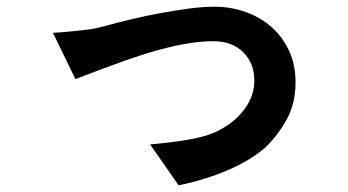

<svg xmlns="http://www.w3.org/2000/svg" viewBox="-20 -549 1040 573"><path d="M862 -303Q862 -242 837 -195Q812 -148 772 -109Q729 -71 660.5 -41.5Q592 -12 513 4L428 -118Q515 -126 562 -136Q609 -146 635 -161Q679 -183 709 -222.5Q739 -262 739 -309Q739 -360 706 -393Q673 -426 617 -426Q584 -426 544.5 -420Q505 -414 455.5 -400.5Q406 -387 344.5 -365Q283 -343 205 -313L138 -451Q171 -453 194.5 -455.5Q218 -458 236.5 -460Q255 -462 269 -465.5Q283 -469 296 -472Q332 -482 374 -492Q416 -502 459.5 -510Q503 -518 544.5 -523.5Q586 -529 620 -529Q668 -529 712 -513.5Q756 -498 789 -469.5Q822 -441 842 -399Q862 -357 862 -303Z"/></svg>

Font: NanumGothicCoding
Style: Bold
Weight: 700
Monospace: yes
Designer: Kwon Bruce; Nicolas Noh; Sung-woo Choi; Go-un Cha; Soo-hyun Park;
Foundry: NHN Corporation
Version: Version 2.000;PS 1;hotconv 1.0.49;makeotf.lib2.0.14853